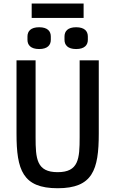

<svg xmlns="http://www.w3.org/2000/svg" viewBox="-20 -1033 640 1066"><path d="M71.7 -698.2V-291.2C71.7 -89.5 105.8 12.1 300.1 12.1C494.3 12.1 528.4 -89.5 528.4 -291.2V-698.2H422.2V-271.3C422.2 -151.6 416.9 -77.1 300.1 -77.1C183.2 -77.1 177.6 -151.6 177.6 -271.3V-698.2ZM132.5 -811.8C132.5 -783.4 150.2 -760.7 197.4 -760.7C244.3 -760.7 262.1 -783.4 262.1 -811.8V-830.3C262.1 -859.4 244.3 -881.7 197.4 -881.7C150.2 -881.7 132.5 -859.4 132.5 -830.3ZM155.9 -933.6H444.2V-1013.5H155.9ZM338.1 -811.8C338.1 -783.4 355.8 -760.7 402.7 -760.7C449.9 -760.7 467.7 -783.4 467.7 -811.8V-830.3C467.7 -859.4 449.9 -881.7 402.7 -881.7C355.8 -881.7 338.1 -859.4 338.1 -830.3Z"/></svg>

Font: Margiela Mono Medium
Style: Regular
Weight: 500
Designer: Mike Abbink, Paul van der Laan, Pieter van Rosmalen
Foundry: Bold Monday
Version: Version 2.003 2021